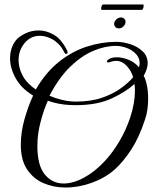

<svg xmlns="http://www.w3.org/2000/svg" viewBox="-20 -795 682 858"><path d="M273 43Q220 43 174.5 23.5Q129 4 101 -38Q73 -80 73 -148Q73 -204 89.5 -262.5Q106 -321 128 -368Q76 -399 50.5 -444.5Q25 -490 25 -534Q25 -582 52 -616Q64 -631 92 -645Q120 -659 154 -659Q187 -659 221 -639.5Q255 -620 280 -569Q282 -563 282 -562Q282 -554 276 -554Q270 -554 267 -562Q256 -584 242 -598Q228 -612 213 -620Q185 -635 158 -635Q117 -635 90 -602.5Q63 -570 63 -526Q63 -506 69.5 -485Q76 -464 89 -444Q98 -431 111 -418.5Q124 -406 140 -395Q184 -471 242.5 -518Q301 -565 367.5 -586.5Q434 -608 499 -608Q530 -608 562.5 -597.5Q595 -587 617.5 -565.5Q640 -544 640 -512Q640 -488 622 -456Q629 -446 635.5 -418Q642 -390 642 -353Q642 -331 639 -307.5Q636 -284 628 -261Q602 -181 566.5 -126.5Q531 -72 492 -37Q450 0 391 21.5Q332 43 273 43ZM319 -341Q386 -341 436.5 -358.5Q487 -376 521.5 -401.5Q556 -427 575 -450Q566 -480 545.5 -501.5Q525 -523 498 -523Q487 -523 476 -519Q469 -516 463 -516Q458 -516 458 -520Q458 -526 469 -532Q482 -539 502 -539Q528 -539 555.5 -527.5Q583 -516 601 -494Q604 -505 604 -513Q604 -537 587 -554.5Q570 -572 545.5 -581Q521 -590 498 -590Q450 -590 397.5 -568Q345 -546 294.5 -497.5Q244 -449 201 -367Q224 -357 256 -349Q288 -341 319 -341ZM264 25Q307 25 356 -1.5Q405 -28 450 -77Q485 -115 514 -164.5Q543 -214 562 -270Q583 -335 583 -389Q583 -397 582.5 -405Q582 -413 581 -420Q545 -386 480 -355.5Q415 -325 318 -325Q248 -325 194 -345Q176 -306 161.5 -251Q147 -196 147 -143Q147 -55 180.5 -15Q214 25 264 25ZM511 -668Q502 -668 496 -674Q490 -680 490 -688Q490 -699 499.5 -708Q509 -717 521 -717Q529 -717 535 -711.5Q541 -706 541 -698Q541 -686 531.5 -677Q522 -668 511 -668ZM435 -751Q432 -751 432 -757Q432 -762 434.5 -768.5Q437 -775 441 -775H619Q622 -775 622 -769Q622 -764 619.5 -757.5Q617 -751 615 -751Z"/></svg>

Font: Gwendolyn
Style: Bold
Weight: 700
Designer: Robert E. Leuschke
Foundry: Robert E. Leuschke
Version: Version 1.010; ttfautohint (v1.8.3)